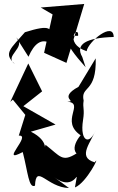

<svg xmlns="http://www.w3.org/2000/svg" viewBox="-20 -883 595 971"><path d="M254 13C370 100 381 -68 359 65C419 41 491 -108 459 -62C366 -89 444 -165 468 -236C437 -144 382 -163 400 -276C409 -333 397 -336 403 -374C386 -451 469 -410 464 -588L377 -444C270 -386 375 -369 321 -369C411 -360 280 -271 389 -198C433 -246 325 -152 367 -107C294 -61 286 -92 210 -151C198 -109 235 -168 136 -217L261 -253L98 -346L193 -421L123 -562L32 -368L45 -379L108 -302L75 -197C143 -203 -28 -49 95 -114C121 -14 125 72 157 56C162 -58 217 65 329 68ZM246 -810 203 -616 316 -565 406 -863 186 -845ZM124 -596C154 -665 190 -688 232 -666C252 -747 234 -760 106 -720C36 -638 -7 -613 56 -559C-6 -599 118 -642 62 -694ZM396 -595C359 -659 415 -692 555 -696C554 -777 426 -673 418 -624C296 -666 380 -763 375 -702C304 -704 291 -679 413 -543Z"/></svg>

Font: Asimov Silicon
Style: Regular
Weight: 400
Designer: Google
Version: Version 2.000980; 2014